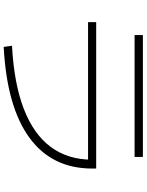

<svg xmlns="http://www.w3.org/2000/svg" viewBox="103 -869 794 1040"><g transform="rotate(90 500.0 -349.0)"><path d="M228 -17Q433 -28 570 -81Q707 -134 776 -227Q845 -320 845 -452L868 -429H100V-473H893V-452Q893 -233 725.5 -111Q558 11 234 28ZM170 -681V-726H830V-681Z"/></g></svg>

Font: M PLUS 1 Thin Light
Style: Regular
Weight: 300
Version: Version 1.001